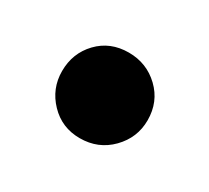

<svg xmlns="http://www.w3.org/2000/svg" viewBox="-52 -466 343 315"><g transform="rotate(30 120.0 -309.0)"><path d="M119 -228Q85 -228 62 -252Q39 -276 39 -309Q39 -343 61.5 -366.5Q84 -390 119 -390Q153 -390 177 -367Q201 -344 201 -309Q201 -276 177.5 -252Q154 -228 119 -228Z"/></g></svg>

Font: Trujillo Medium
Style: Regular
Weight: 500
Designer: Fira Sans original fonts by bBox Type GmbH, Carrois Corporate GbR, & Edenspiekermann AG / Changes by Cristiano Sobral
Foundry: Fira Sans original fonts by bBox Type GmbH, Carrois Corporate GbR, & Edenspiekermann AG / Changes by Cristiano Sobral
Version: Version 4.301;October 17, 2021;FontCreator 14.0.0.2814 64-bi